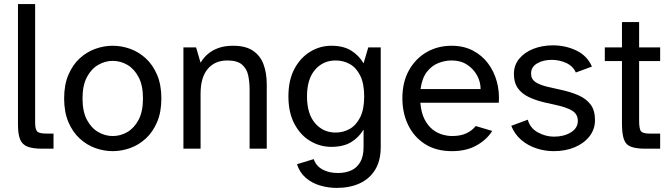

<svg xmlns="http://www.w3.org/2000/svg" viewBox="-20 -728 3287 940"><path d="M187 0Q141 0 115 -10Q89 -20 78.5 -45.5Q68 -71 68 -118V-708H152V-128Q152 -96 161.5 -85Q171 -74 208 -74H242V0Z M532 12Q489 12 447 -3Q405 -18 370.5 -49.5Q336 -81 315 -130Q294 -179 294 -246Q294 -313 315 -362Q336 -411 370.5 -442.5Q405 -474 447 -489Q489 -504 532 -504Q575 -504 617 -489Q659 -474 693.5 -442.5Q728 -411 749 -362Q770 -313 770 -246Q770 -179 749 -130Q728 -81 693.5 -49.5Q659 -18 617 -3Q575 12 532 12ZM532 -62Q570 -62 603.5 -81.5Q637 -101 658.5 -141.5Q680 -182 680 -246Q680 -310 658.5 -350.5Q637 -391 603.5 -410.5Q570 -430 532 -430Q495 -430 461 -410.5Q427 -391 405.5 -350.5Q384 -310 384 -246Q384 -182 405.5 -141.5Q427 -101 461 -81.5Q495 -62 532 -62Z M878 0V-496H940L962 -421Q976 -445 997.5 -463.5Q1019 -482 1049.5 -493Q1080 -504 1122 -504Q1182 -504 1218 -480Q1254 -456 1270 -413.5Q1286 -371 1286 -314V0H1202V-289Q1202 -327 1195 -359.5Q1188 -392 1164.5 -412Q1141 -432 1093 -432Q1032 -432 997 -390.5Q962 -349 962 -269V0Z M1628 192Q1588 192 1548 180.5Q1508 169 1477.5 143Q1447 117 1434 76L1516 51Q1527 84 1558.5 101.5Q1590 119 1634 119Q1671 119 1699 106.5Q1727 94 1743.5 66Q1760 38 1760 -9V-94Q1737 -55 1699 -32Q1661 -9 1602 -9Q1547 -9 1499 -37.5Q1451 -66 1421.5 -121.5Q1392 -177 1392 -256Q1392 -336 1421.5 -391Q1451 -446 1499 -475Q1547 -504 1602 -504Q1661 -504 1699 -480.5Q1737 -457 1760 -418L1783 -496H1844V-8Q1844 58 1817 102.5Q1790 147 1741.5 169.5Q1693 192 1628 192ZM1623 -79Q1661 -79 1692.5 -97Q1724 -115 1743.5 -154Q1763 -193 1763 -256Q1763 -319 1743.5 -358Q1724 -397 1692.5 -414.5Q1661 -432 1623 -432Q1562 -432 1522.5 -386.5Q1483 -341 1483 -256Q1483 -171 1522.5 -125Q1562 -79 1623 -79Z M2193 12Q2115 12 2061 -22.5Q2007 -57 1978.5 -115.5Q1950 -174 1950 -247Q1950 -326 1982 -383.5Q2014 -441 2068.5 -472.5Q2123 -504 2191 -504Q2250 -504 2295 -480.5Q2340 -457 2369.5 -417.5Q2399 -378 2412.5 -328Q2426 -278 2422 -225H2038Q2042 -176 2058.5 -144Q2075 -112 2098 -94Q2121 -76 2146.5 -69Q2172 -62 2193 -62Q2235 -62 2263.5 -75.5Q2292 -89 2309 -111L2390 -87Q2363 -44 2313 -16Q2263 12 2193 12ZM2039 -292H2333Q2333 -327 2315.5 -359Q2298 -391 2266.5 -411.5Q2235 -432 2191 -432Q2158 -432 2125.5 -419Q2093 -406 2069.5 -375.5Q2046 -345 2039 -292Z M2691 12Q2648 12 2606.5 -1.5Q2565 -15 2532.5 -42.5Q2500 -70 2483 -112L2564 -142Q2575 -101 2613 -80Q2651 -59 2692 -59Q2741 -59 2775 -80Q2809 -101 2809 -136Q2809 -168 2783 -185Q2757 -202 2702 -214L2644 -227Q2602 -237 2568.5 -253Q2535 -269 2515.5 -296Q2496 -323 2496 -366Q2496 -409 2522 -440.5Q2548 -472 2591.5 -489Q2635 -506 2687 -506Q2749 -506 2802 -480.5Q2855 -455 2878 -402L2799 -373Q2786 -404 2752.5 -419.5Q2719 -435 2681 -435Q2639 -435 2609.5 -417.5Q2580 -400 2580 -368Q2580 -341 2601 -326.5Q2622 -312 2665 -302L2723 -289Q2775 -278 2813 -261Q2851 -244 2872 -215.5Q2893 -187 2893 -140Q2893 -95 2866 -60.5Q2839 -26 2793.5 -7Q2748 12 2691 12Z M3142 0Q3095 0 3069.5 -9.5Q3044 -19 3034.5 -46Q3025 -73 3025 -124V-429H2941V-496H3025V-620H3109V-496H3212V-429H3109V-138Q3109 -96 3118.5 -85Q3128 -74 3160 -74H3212V0Z"/></svg>

Font: Atkinson Hyperlegible Next
Style: Regular
Weight: 400
Designer: Elliott Scott, Megan Eiswerth, Linus Boman, Theodore Petrosky, Letters from Sweden
Foundry: Applied Design Works, Letters from Sweden
Version: Version 2.001